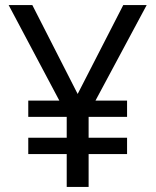

<svg xmlns="http://www.w3.org/2000/svg" viewBox="-20 -734 612 754"><path d="M285 -365 107 -714H14L213 -339H91V-275H242V-193H91V-129H242V0H328V-129H479V-193H328V-275H479V-339H355L556 -714H464Z"/></svg>

Font: Noto Sans Newa
Style: Regular
Weight: 400
Designer: Monotype Design Team
Foundry: Monotype Imaging Inc.
Version: Version 2.007